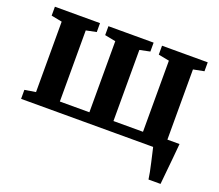

<svg xmlns="http://www.w3.org/2000/svg" viewBox="-120 -720 1225 1072"><g transform="rotate(20 492.0 -184.0)"><path d="M855.5 180Q853.5 163 848.5 137.8Q843.5 112.5 837.2 85.5Q831 58.5 825.8 35.5Q820.5 12.5 817.5 -0.5L781 -65.5H950.5Q949 -49.5 946.8 -24.5Q944.5 0.5 941.8 29.8Q939 59 936 88Q933 117 930.8 141.2Q928.5 165.5 927 180ZM33 0V-53.5L98.5 -64V-482.5L34.5 -495V-548H302.5V-495L241.5 -482.5V-60H417V-482.5L352.5 -495V-548H621V-495L560 -482.5V-60H735.5V-482.5L671 -495V-548H942.5V-495L878.5 -482.5V-64L944 -53.5V0Z"/></g></svg>

Font: Merriweather 36pt
Style: Bold
Weight: 700
Designer: Eben Sorkin
Foundry: Eben Sorkin
Version: Version 2.100